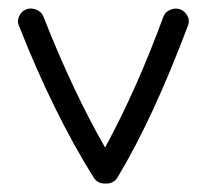

<svg xmlns="http://www.w3.org/2000/svg" viewBox="-20 -421 488 453"><path d="M231 12H227Q210 12 201 -2Q105 -156 24 -362Q20 -372 25.5 -383.5Q31 -395 42 -399Q53 -403 65 -398.5Q77 -394 82 -383Q152 -205 228 -73Q303 -211 366 -383Q370 -393 382 -398Q394 -403 405 -399Q416 -395 422 -384Q428 -373 424 -362Q340 -139 257 -2Q248 12 231 12Z"/></svg>

Font: Hoogli Medium
Style: Regular
Weight: 500
Designer: Anand Singh Naorem
Foundry: Brand New Type
Version: Version 1.00 b007